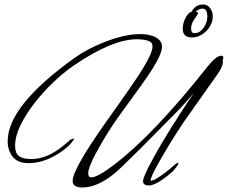

<svg xmlns="http://www.w3.org/2000/svg" viewBox="-20 -812 1010 851"><path d="M345 19Q302 19 302 -10Q302 -62 447 -267Q506 -350 543 -403Q580 -456 595 -479Q656 -573 656 -607Q656 -626 634.5 -632Q613 -638 587 -638Q477 -638 306 -521Q261 -490 215.5 -446.5Q170 -403 132 -354Q94 -305 70.5 -256.5Q47 -208 47 -166Q47 -132 65 -119.5Q83 -107 119 -107Q170 -107 224 -140Q251 -156 292 -193L310 -199Q291 -163 234 -128Q170 -89 106 -89Q59 -89 36.5 -117Q14 -145 14 -186Q14 -343 310 -555Q349 -583 400 -607Q451 -631 504 -646Q557 -661 601 -661Q624 -661 646.5 -655.5Q669 -650 683.5 -637.5Q698 -625 698 -604Q698 -574 654 -504Q639 -480 605.5 -433Q572 -386 520 -315Q476 -256 432 -181Q418 -157 403.5 -130Q389 -103 380 -80Q371 -57 371 -43Q371 -26 385 -26Q412 -26 486 -82Q662 -216 900 -517Q938 -565 961 -565Q970 -565 970 -556Q970 -552 967 -546Q972 -522 944 -483L826 -316Q792 -269 762.5 -222.5Q733 -176 707 -132Q644 -26 648 -10L666 -16Q684 -26 711 -46Q738 -66 753 -81Q766 -91 769 -91Q771 -89 771 -89Q771 -80 744 -51Q674 10 640 10Q614 10 614 -9Q614 -28 654 -101Q690 -168 736.5 -242.5Q783 -317 839 -400Q832 -391 816 -373Q800 -355 776 -329Q712 -264 668 -219.5Q624 -175 599 -150Q507 -58 481 -38Q408 19 345 19ZM831 -646Q790 -646 790 -684Q790 -707 800 -728Q812 -755 829 -760Q846 -792 880 -792Q899 -792 911 -776.5Q923 -761 923 -740Q923 -704 895 -675Q866 -646 831 -646ZM842 -665Q866 -665 882.5 -689Q899 -713 899 -738Q899 -774 877 -774Q865 -774 848 -761L859 -755Q858 -751 852.5 -743.5Q847 -736 839 -723Q827 -705 827 -685Q827 -665 842 -665Z"/></svg>

Font: Alex Brush
Style: Regular
Weight: 400
Designer: Robert E. Leuschke
Foundry: Robert E. Leuschke
Version: Version 1.111; ttfautohint (v1.8.4.7-5d5b)